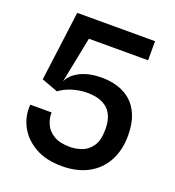

<svg xmlns="http://www.w3.org/2000/svg" viewBox="-134 -833 869 954"><g transform="rotate(20 300.0 -356.0)"><path d="M299.5 15Q214.5 15 156.5 -18.5Q98.5 -52 70.8 -105.2Q43 -158.5 48.5 -218.5H161Q160 -187 173.5 -157Q187 -127 218.8 -107.8Q250.5 -88.5 304.5 -88.5Q336.5 -88.5 367.8 -100Q399 -111.5 420 -142.2Q441 -173 441 -230Q441 -302 404 -336.5Q367 -371 294 -371Q254.5 -371 215.5 -358.8Q176.5 -346.5 150 -326L63.5 -358L111.5 -727H523V-626H210L161.5 -383.5Q180 -422 226 -444.2Q272 -466.5 337.5 -466.5Q381.5 -466.5 421.2 -454.5Q461 -442.5 491.8 -415.8Q522.5 -389 540 -345.5Q557.5 -302 557.5 -239.5Q557.5 -162 526.2 -104.8Q495 -47.5 437 -16.2Q379 15 299.5 15Z"/></g></svg>

Font: Spline Sans Mono Medium
Style: Regular
Weight: 500
Monospace: yes
Version: Version 1.004